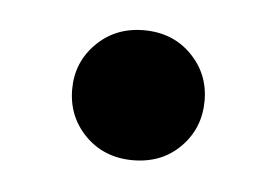

<svg xmlns="http://www.w3.org/2000/svg" viewBox="-27 -155 282 195"><g transform="rotate(5 114.0 -58.0)"><path d="M113.5 -124.5Q143 -124.5 162 -105.2Q181 -86 181 -58.5Q181 -30.5 162 -11.2Q143 8 113.5 8Q84.5 8 65.2 -11.2Q46 -30.5 46 -58.5Q46 -86 65.2 -105.2Q84.5 -124.5 113.5 -124.5Z"/></g></svg>

Font: Newsreader Text Medium
Style: Regular
Weight: 500
Designer: Hugues Gentile
Foundry: Production Type
Version: Version 1.001